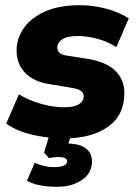

<svg xmlns="http://www.w3.org/2000/svg" viewBox="-20 -523 536 741"><path d="M229 11Q164 11 104.5 -3Q45 -17 4 -46L53 -159Q90 -136 137.5 -122.5Q185 -109 228 -109Q267 -109 285 -121Q303 -133 303 -151Q303 -164 293.5 -171.5Q284 -179 262 -183L173 -198Q111 -207 77.5 -241.5Q44 -276 44 -328Q44 -374 71.5 -414Q99 -454 153.5 -478.5Q208 -503 290 -503Q335 -503 386 -490.5Q437 -478 477 -452L429 -341Q395 -363 355.5 -373.5Q316 -384 280 -384Q239 -384 220 -371Q201 -358 201 -339Q201 -328 208.5 -320Q216 -312 234 -309L323 -295Q392 -283 426 -249Q460 -215 460 -164Q460 -78 396.5 -33.5Q333 11 229 11ZM199 198Q166 198 136 192.5Q106 187 84 175L114 105Q150 122 188 122Q239 122 239 99Q239 83 205 83Q188 83 169 87L150 66L176 -20H260L244 31Q288 32 311.5 50Q335 68 335 100Q335 145 296.5 171.5Q258 198 199 198Z"/></svg>

Font: Nunito Sans Black
Style: Italic
Weight: 900
Italic angle: -9°
Designer: Vernon Adams
Foundry: Vernon Adams
Version: Version 3.006; ttfautohint (v1.8.3)